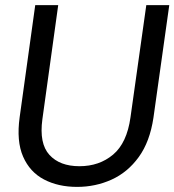

<svg xmlns="http://www.w3.org/2000/svg" viewBox="-20 -720 683 752"><path d="M282 12Q208 12 152.5 -17Q97 -46 70.5 -106.5Q44 -167 57 -261L118 -700H208L146 -253Q133 -158 173.5 -113.5Q214 -69 291 -69Q369 -69 423 -114.5Q477 -160 491 -260L553 -700H643L581 -259Q567 -165 523.5 -105Q480 -45 417 -16.5Q354 12 282 12Z"/></svg>

Font: Host Grotesk
Style: Italic
Weight: 400
Italic angle: -8°
Designer: Doğukan Karapınar based on Poppins by Indian Type Foundry, Jonny Pinhorn
Foundry: Element Type
Version: Version 1.001; ttfautohint (v1.8.4.7-5d5b)